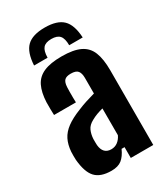

<svg xmlns="http://www.w3.org/2000/svg" viewBox="-193 -861 830 954"><g transform="rotate(-30 222.0 -384.0)"><path d="M224.5 -775Q295 -775 327.5 -743.5Q360 -712 364 -638H286.5Q286.5 -676.5 272.2 -693Q258 -709.5 224.5 -709.5Q191.5 -709.5 177.2 -693Q163 -676.5 162.5 -638H85Q89 -712 121.5 -743.5Q154 -775 224.5 -775ZM157.5 7.5Q95.5 7.5 66.2 -23.8Q37 -55 30.5 -128.5Q30 -138.5 30 -151.5Q30 -164.5 30.5 -174.5Q33.5 -214 47.8 -242.5Q62 -271 92 -293.2Q122 -315.5 171.5 -335Q197.5 -346 222 -353.8Q246.5 -361.5 273 -369V-459Q273 -485 262.5 -498.5Q252 -512 222 -512Q196.5 -512 185.8 -501Q175 -490 173.5 -463Q173 -454.5 172.8 -437.8Q172.5 -421 172.8 -403.5Q173 -386 173.5 -375.5H48Q47.5 -384.5 47 -407.8Q46.5 -431 47 -448.5Q49.5 -504.5 67 -540Q84.5 -575.5 122.8 -592.2Q161 -609 225.5 -609Q293 -609 331.2 -590.5Q369.5 -572 385.2 -532.2Q401 -492.5 401 -428.5L400.5 0H271.5V-62H254.5Q238.5 -26.5 217 -9.5Q195.5 7.5 157.5 7.5ZM210 -85.5Q231 -85.5 247 -97.5Q263 -109.5 272.5 -130V-283.5Q254.5 -279 237.5 -272.8Q220.5 -266.5 204.5 -257.5Q178 -243.5 168.5 -222.2Q159 -201 157.5 -174.5Q157.5 -165 157.5 -156.2Q157.5 -147.5 158 -139Q160.5 -113 173.5 -99.2Q186.5 -85.5 210 -85.5Z"/></g></svg>

Font: Big Shoulders Display Thin ExtraBold
Style: Regular
Weight: 800
Version: Version 2.002